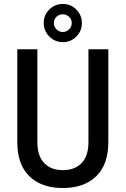

<svg xmlns="http://www.w3.org/2000/svg" viewBox="-20 -934 632 966"><path d="M296 12Q189 12 128 -47Q67 -106 67 -220V-686H168V-218Q168 -150 202 -114Q236 -78 296 -78Q357 -78 391 -114Q425 -150 425 -218V-686H525V-220Q525 -106 464 -47Q403 12 296 12ZM296 -722Q257 -722 228.5 -750Q200 -778 200 -819Q200 -858 228 -886Q256 -914 296 -914Q337 -914 364.5 -885.5Q392 -857 392 -818Q392 -778 364 -750Q336 -722 296 -722ZM296 -773Q314 -773 327.5 -786.5Q341 -800 341 -818Q341 -837 327.5 -849.5Q314 -862 296 -862Q277 -862 264 -849.5Q251 -837 251 -818Q251 -800 264 -786.5Q277 -773 296 -773Z"/></svg>

Font: Archivo Narrow Medium
Style: Regular
Weight: 500
Designer: Hector Gatti
Foundry: Omnibus-Type
Version: Version 3.002